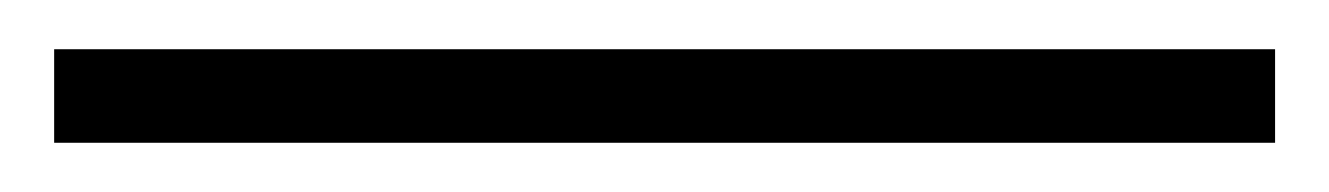

<svg xmlns="http://www.w3.org/2000/svg" viewBox="-20 61 540 78"><path d="M498 119V81H2V119Z"/></svg>

Font: UoqMunThenKhung
Style: Regular
Weight: 400
Designer: Font-Kai, 金井和夫, 宇文滿月
Foundry: Kazuo Kanai, Moonlit Owen
Version: Version 1.197